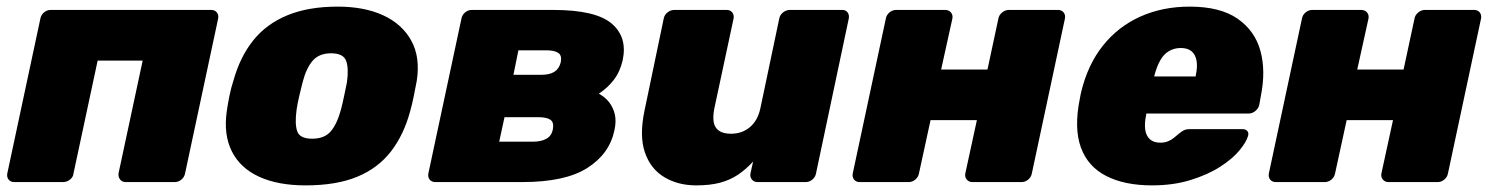

<svg xmlns="http://www.w3.org/2000/svg" viewBox="-20 -550 4501 580"><path d="M23 0Q12 0 6 -7.5Q0 -15 2 -26L102 -494Q104 -505 113 -512.5Q122 -520 133 -520H618Q629 -520 635 -512.5Q641 -505 639 -494L539 -26Q537 -15 528 -7.5Q519 0 508 0H360Q349 0 343 -7.5Q337 -15 338 -26L411 -367H275L202 -26Q201 -15 191.5 -7.5Q182 0 171 0Z M903 10Q820 10 763 -16Q706 -42 680.5 -92.5Q655 -143 665 -214Q668 -235 673 -260Q678 -285 685 -306Q705 -378 745 -428Q785 -478 848.5 -504Q912 -530 1000 -530Q1080 -530 1137 -504Q1194 -478 1222 -428Q1250 -378 1239 -306Q1235 -285 1230 -260Q1225 -235 1219 -214Q1200 -143 1161 -92.5Q1122 -42 1059 -16Q996 10 903 10ZM923 -131Q960 -131 979 -153Q998 -175 1010 -219Q1014 -234 1019.5 -260Q1025 -286 1028 -301Q1034 -344 1025.5 -366.5Q1017 -389 980 -389Q944 -389 924.5 -366.5Q905 -344 894 -301Q890 -286 884 -260Q878 -234 876 -219Q870 -175 878 -153Q886 -131 923 -131Z M1295 0Q1284 0 1278 -7.5Q1272 -15 1274 -26L1374 -494Q1376 -505 1385 -512.5Q1394 -520 1405 -520H1651Q1779 -520 1827.5 -479Q1876 -438 1861 -368Q1853 -333 1834 -308.5Q1815 -284 1789 -267Q1809 -256 1821 -240Q1833 -224 1837.5 -203.5Q1842 -183 1836 -156Q1821 -85 1754 -42.5Q1687 0 1558 0ZM1488 -122H1590Q1614 -122 1630 -130.5Q1646 -139 1650 -159Q1654 -180 1643 -188Q1632 -196 1606 -196H1504ZM1531 -324H1615Q1640 -324 1654.5 -333Q1669 -342 1674 -362Q1678 -383 1666 -390.5Q1654 -398 1631 -398H1546Z M2083 10Q2028 10 1986.5 -15Q1945 -40 1928 -90Q1911 -140 1927 -216L1985 -494Q1987 -505 1996.5 -512.5Q2006 -520 2017 -520H2175Q2186 -520 2192 -512.5Q2198 -505 2196 -494L2138 -223Q2133 -198 2136 -181Q2139 -164 2152 -155Q2165 -146 2188 -146Q2222 -146 2245.5 -166Q2269 -186 2277 -223L2334 -494Q2336 -505 2345.5 -512.5Q2355 -520 2366 -520H2524Q2535 -520 2540.5 -512.5Q2546 -505 2544 -494L2445 -26Q2443 -15 2434 -7.5Q2425 0 2414 0H2268Q2258 0 2251.5 -7.5Q2245 -15 2247 -26L2255 -62Q2233 -38 2209 -22Q2185 -6 2155 2Q2125 10 2083 10Z M2577 0Q2566 0 2560 -7.5Q2554 -15 2556 -26L2656 -494Q2658 -505 2667 -512.5Q2676 -520 2687 -520H2835Q2846 -520 2852.5 -512.5Q2859 -505 2857 -494L2823 -340H2963L2996 -494Q2998 -505 3007.5 -512.5Q3017 -520 3027 -520H3176Q3187 -520 3193 -512.5Q3199 -505 3197 -494L3097 -26Q3095 -15 3086 -7.5Q3077 0 3066 0H2917Q2907 0 2900.5 -7.5Q2894 -15 2896 -26L2931 -187H2791L2756 -26Q2754 -15 2745 -7.5Q2736 0 2725 0Z M3460 10Q3377 10 3321.5 -18.5Q3266 -47 3245 -105Q3224 -163 3242 -252Q3243 -256 3244 -262.5Q3245 -269 3246 -272Q3266 -355 3312 -412.5Q3358 -470 3425 -500Q3492 -530 3574 -530Q3666 -530 3718.5 -493.5Q3771 -457 3787.5 -396.5Q3804 -336 3789 -261L3784 -233Q3782 -223 3772.5 -215Q3763 -207 3752 -207H3443Q3443 -207 3442.5 -205Q3442 -203 3442 -201Q3437 -177 3439.5 -158.5Q3442 -140 3453.5 -129.5Q3465 -119 3485 -119Q3498 -119 3508 -123Q3518 -127 3526 -133.5Q3534 -140 3541 -146Q3552 -155 3558.5 -157.5Q3565 -160 3576 -160H3733Q3743 -160 3748 -154Q3753 -148 3750 -139Q3745 -121 3724 -95.5Q3703 -70 3665.5 -46Q3628 -22 3576 -6Q3524 10 3460 10ZM3467 -319H3592V-321Q3598 -348 3594.5 -367Q3591 -386 3579 -395.5Q3567 -405 3547 -405Q3527 -405 3511 -395.5Q3495 -386 3484.5 -367Q3474 -348 3467 -321Z M3834 0Q3823 0 3817 -7.5Q3811 -15 3813 -26L3913 -494Q3915 -505 3924 -512.5Q3933 -520 3944 -520H4092Q4103 -520 4109.5 -512.5Q4116 -505 4114 -494L4080 -340H4220L4253 -494Q4255 -505 4264.5 -512.5Q4274 -520 4284 -520H4433Q4444 -520 4450 -512.5Q4456 -505 4454 -494L4354 -26Q4352 -15 4343 -7.5Q4334 0 4323 0H4174Q4164 0 4157.5 -7.5Q4151 -15 4153 -26L4188 -187H4048L4013 -26Q4011 -15 4002 -7.5Q3993 0 3982 0Z"/></svg>

Font: Rubik Light ExtraBold
Style: Italic
Weight: 800
Italic angle: -12°
Version: Version 2.104